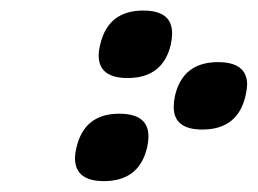

<svg xmlns="http://www.w3.org/2000/svg" viewBox="-20 -470 483 360"><path d="M440.4 -290.5Q425.8 -227.1 359.4 -227.1Q305.7 -227.1 305.7 -269.5Q305.7 -278.8 308.1 -290.5Q322.8 -353.5 388.7 -353.5Q443.4 -353.5 443.4 -311Q442.9 -301.8 440.4 -290.5ZM300.3 -386.7Q285.6 -323.7 219.2 -323.7Q165 -323.7 165 -366.2Q165 -375.5 168 -386.7Q182.6 -450.2 248.5 -450.2Q302.7 -450.2 302.7 -407.7Q302.7 -398.4 300.3 -386.7ZM255.9 -193.8Q241.2 -130.4 174.8 -130.4Q121.1 -130.4 120.6 -172.9Q120.6 -182.1 123.5 -193.8Q138.2 -256.8 203.6 -256.8Q258.3 -256.8 258.3 -214.4Q258.3 -205.1 255.9 -193.8Z"/></svg>

Font: Caudex
Style: Bold
Weight: 700
Italic angle: -13°
Version: Version 1.04